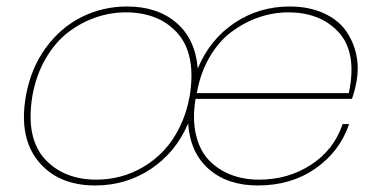

<svg xmlns="http://www.w3.org/2000/svg" viewBox="-20 -567 1175 594"><path d="M566.9 -270Q577.6 -337.4 567.1 -386.2Q556.6 -435.1 527.1 -466.8Q497.6 -498.5 457.8 -513.7Q418 -528.8 370.1 -528.8Q322.3 -528.8 276.6 -513.2Q231 -497.6 190.9 -467Q150.9 -436.5 121.3 -385.7Q91.8 -335 80.1 -270Q69.3 -202.6 79.8 -153.8Q90.3 -105 120.4 -73.2Q150.4 -41.5 190.2 -26.4Q230 -11.2 277.8 -11.2Q315.9 -11.2 352.5 -20.8Q389.2 -30.3 423.8 -50.8Q458.5 -71.3 486.8 -101.3Q515.1 -131.3 536.4 -174.6Q557.6 -217.8 566.9 -270ZM873 -528.8Q825.7 -528.8 780.8 -513.4Q735.8 -498 696.3 -468.5Q656.7 -439 628.2 -389.9Q599.6 -340.8 588.9 -278.8H1059.1Q1072.8 -343.8 1064 -391.1Q1055.2 -438.5 1026.1 -469Q997.1 -499.5 958.3 -514.2Q919.4 -528.8 873 -528.8ZM60.1 -270Q75.2 -355 121.3 -418.5Q167.5 -481.9 232.7 -514.4Q297.9 -546.9 373 -546.9Q467.3 -546.9 525.9 -496.3Q584.5 -445.8 591.8 -355Q629.4 -445.3 705.6 -496.1Q781.7 -546.9 876 -546.9Q935.5 -546.9 980.5 -526.6Q1025.4 -506.3 1049.3 -472.9Q1073.2 -439.5 1082 -398.9Q1090.8 -358.4 1083 -314.9Q1076.7 -282.2 1068.8 -261.2H585Q574.7 -198.7 586.4 -149.7Q598.1 -100.6 626.7 -71Q655.3 -41.5 694.6 -26.4Q733.9 -11.2 780.8 -11.2Q871.6 -11.2 942.4 -57.4Q1013.2 -103.5 1040 -183.1H1060.1Q1030.8 -97.7 955.6 -45.4Q880.4 6.8 777.8 6.8Q684.1 6.8 626.2 -43.7Q568.4 -94.2 562 -185.1Q523.4 -94.7 446.3 -43.9Q369.1 6.8 274.9 6.8Q159.7 6.8 98.6 -67.9Q37.6 -142.6 60.1 -270Z"/></svg>

Font: SVN-Poppins Thin
Style: Italic
Weight: 100
Italic angle: -10°
Designer: Ninad Kale (Devanagari), Jonny Pinhorn (Latin)
Foundry: Indian Type Foundry
Version: Version 3.002 2017